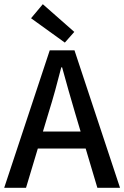

<svg xmlns="http://www.w3.org/2000/svg" viewBox="-20 -895 592 915"><path d="M0 0 217 -655H335L552 0H444L338 -356Q322 -410 306.5 -464.5Q291 -519 276 -574H272Q258 -519 243 -464.5Q228 -410 211 -356L104 0ZM122 -187V-268H428V-187ZM289 -692 128 -808 184 -875 334 -743Z"/></svg>

Font: Assistant ExtraLight SemiBold
Style: Regular
Weight: 600
Version: Version 3.000